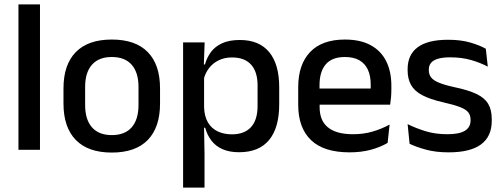

<svg xmlns="http://www.w3.org/2000/svg" viewBox="-20 -682 2288 874"><path d="M162 0H64V-662H162Z M489 12.5Q381 12.5 325 -45Q269 -102.5 269 -210.5V-280Q269 -387.5 325 -444.8Q381 -502 489 -502Q597 -502 652.8 -444.8Q708.5 -387.5 708.5 -280V-210.5Q708.5 -102.5 652.8 -45Q597 12.5 489 12.5ZM489 -67Q548.5 -67 579.5 -102.5Q610.5 -138 610.5 -204.5V-286Q610.5 -352 579.5 -387.2Q548.5 -422.5 489 -422.5Q429.5 -422.5 398.5 -387.2Q367.5 -352 367.5 -286V-204.5Q367.5 -138 398.5 -102.5Q429.5 -67 489 -67Z M1068 11Q1024.5 11 993.2 -2.8Q962 -16.5 942.5 -41.8Q923 -67 914 -100.5H881.5L909 -193Q910.5 -152 926.5 -124.8Q942.5 -97.5 970.8 -84Q999 -70.5 1036 -70.5Q1092.5 -70.5 1122.5 -103.2Q1152.5 -136 1152.5 -199.5V-293Q1152.5 -355.5 1122.8 -388Q1093 -420.5 1036 -420.5Q1002 -420.5 975.5 -407.5Q949 -394.5 931.8 -372.2Q914.5 -350 907.5 -321.5L884.5 -388.5H913Q921.5 -419.5 940 -444.8Q958.5 -470 990.8 -485Q1023 -500 1072 -500Q1159.5 -500 1205.2 -445Q1251 -390 1251 -284.5V-207Q1251 -100.5 1205 -44.8Q1159 11 1068 11ZM911 172H813.5V-489H911.5L907.5 -374.5L909 -345.5V-140.5L908.5 -121.5L911 17Z M1571 11.5Q1454 11.5 1395.8 -44.2Q1337.5 -100 1337.5 -205V-285Q1337.5 -388.5 1391.8 -445.2Q1446 -502 1550 -502Q1620.5 -502 1667.5 -476.2Q1714.5 -450.5 1738 -403.5Q1761.5 -356.5 1761.5 -292V-273.5Q1761.5 -256.5 1760 -239Q1758.5 -221.5 1756 -205.5H1666Q1667 -231.5 1667.2 -254.5Q1667.5 -277.5 1667.5 -296.5Q1667.5 -337 1654.5 -365Q1641.5 -393 1615.5 -407.8Q1589.5 -422.5 1550 -422.5Q1491.5 -422.5 1463 -389.2Q1434.5 -356 1434.5 -294.5V-248.5L1435 -237V-193.5Q1435 -166 1443.2 -143.5Q1451.5 -121 1469.8 -104.8Q1488 -88.5 1517 -79.8Q1546 -71 1587.5 -71Q1634.5 -71 1675.8 -83Q1717 -95 1753.5 -115L1744.5 -31.5Q1711.5 -12 1667.8 -0.2Q1624 11.5 1571 11.5ZM1736 -205.5H1389.5V-279H1736Z M2022.5 11.5Q1963.5 11.5 1919 -0.8Q1874.5 -13 1844.5 -27.5L1835.5 -117Q1872.5 -98.5 1917 -84.8Q1961.5 -71 2017 -71Q2070.5 -71 2096.2 -86.8Q2122 -102.5 2122 -133.5V-137.5Q2122 -157.5 2111.5 -170.8Q2101 -184 2074.2 -194.5Q2047.5 -205 1998.5 -216Q1937 -230 1901.5 -249Q1866 -268 1850.8 -295.8Q1835.5 -323.5 1835.5 -362.5V-367Q1835.5 -433 1881.5 -467Q1927.5 -501 2019.5 -501Q2077.5 -501 2120.5 -488.5Q2163.5 -476 2191.5 -460L2200.5 -378.5Q2167 -396.5 2124.2 -408.8Q2081.5 -421 2029.5 -421Q1994 -421 1972.5 -414.2Q1951 -407.5 1941.5 -395.2Q1932 -383 1932 -366V-362.5Q1932 -344 1942 -330.2Q1952 -316.5 1977.8 -305.8Q2003.5 -295 2049.5 -285Q2111.5 -272 2148.5 -254.5Q2185.5 -237 2202 -209.8Q2218.5 -182.5 2218.5 -139.5V-132Q2218.5 -60.5 2169.5 -24.5Q2120.5 11.5 2022.5 11.5Z"/></svg>

Font: Anek Malayalam Medium Medium
Style: Regular
Weight: 500
Version: Version 1.003